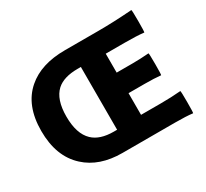

<svg xmlns="http://www.w3.org/2000/svg" viewBox="-150 -980 1301 1213"><g transform="rotate(-30 500.0 -374.0)"><path d="M939 6Q891 0 811 0H683H427Q260 0 161 -91Q52 -190 52 -376Q52 -562 162 -657Q262 -744 437 -744H682Q792 -744 927 -754Q930 -747 930 -671Q930 -595 927 -590Q876 -596 788 -596H649V-458H767Q819 -458 884 -463Q887 -459 887 -383Q887 -307 884 -303Q836 -308 767 -308H649V-150H794Q867 -150 939 -156Q942 -152 942 -75Q942 2 939 6ZM447 -144H471V-373V-602H447Q346 -602 295 -556Q235 -501 235 -376Q235 -250 295 -193Q346 -144 447 -144Z"/></g></svg>

Font: GenSekiGothic TW H
Style: Regular
Weight: 900
Version: Version 1.501;PS 1;hotconv 16.6.51;makeotf.lib2.5.65220